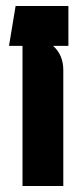

<svg xmlns="http://www.w3.org/2000/svg" viewBox="-20 -620 268 640"><path d="M208 -600V-467H157Q191 -437 191 -386V0H55V-467H10L32 -600Z"/></svg>

Font: Karantina
Style: Bold
Weight: 700
Designer: Rony Koch
Foundry: Rony Koch
Version: Version 1.000; ttfautohint (v1.8.3)